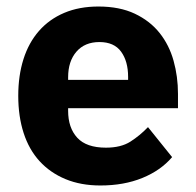

<svg xmlns="http://www.w3.org/2000/svg" viewBox="-20 -557 602 589"><path d="M288 12Q228 12 181 -7.5Q134 -27 101.5 -62.5Q69 -98 52.5 -149Q36 -200 36 -263Q36 -325 52 -375.5Q68 -426 99.5 -462Q131 -498 177 -517.5Q223 -537 282 -537Q347 -537 393.5 -515Q440 -493 469.5 -456Q499 -419 512.5 -370.5Q526 -322 526 -269V-225H189V-217Q189 -165 217 -134.5Q245 -104 305 -104Q351 -104 380 -122.5Q409 -141 434 -167L508 -75Q473 -34 416.5 -11Q360 12 288 12ZM285 -428Q240 -428 214.5 -398.5Q189 -369 189 -320V-312H373V-321Q373 -369 351.5 -398.5Q330 -428 285 -428Z"/></svg>

Font: IBM Plex Arabic
Style: Bold
Weight: 700
Designer: Mike Abbink, Paul van der Laan, Pieter van Rosmalen, Wael Morcos, Khajak Apelian
Foundry: Bold Monday
Version: Version 1.0